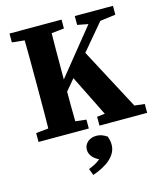

<svg xmlns="http://www.w3.org/2000/svg" viewBox="-132 -756 961 1124"><g transform="rotate(-15 348.0 -194.0)"><path d="M32.7 0H337.3V-53.7L207.3 -68.7H177.9L32.7 -53.7V0ZM106.7 0H273.3C270.3 -103 270.3 -207 270.3 -303.5V-347C270.3 -452 270.3 -556 273.3 -657H106.7C109.7 -554 109.7 -450 109.7 -347V-310C109.7 -205 109.7 -101 106.7 0ZM193.8 -150.3 621.1 -657H546.7L193.8 -220.4V-150.3ZM402.1 0H691V-53.7L559.5 -68.7H536.5L402.1 -53.7V0ZM479.2 0H661.9L418.5 -458.8L314.6 -331.9L479.2 0ZM32.7 -603.3 177.9 -588.3H207.3L348.1 -603.3V-657H32.7V-603.3ZM428.3 -603.3 514.6 -586.9 543.9 -588.3 659.7 -603.3V-657H428.3V-603.3ZM441.9 126.4C441.9 109.1 439.1 94.9 432.1 74.6C405.9 57.3 388.7 52.7 366.9 52.7C326.2 52.7 293.8 79.9 293.8 117.3C293.8 154.6 324.4 182.5 370.1 198.7L385.5 138.5C360.1 191.1 330.5 208.1 277.2 229.9L292.3 269.5C374.5 242.2 441.9 194.2 441.9 126.4Z"/></g></svg>

Font: Source Serif Variable
Style: Regular
Weight: 389
Designer: Frank Grießhammer
Foundry: Adobe Systems Incorporated
Version: Version 3.001;hotconv 1.0.111;makeotfexe 2.5.65597